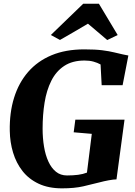

<svg xmlns="http://www.w3.org/2000/svg" viewBox="-20 -1022 739 1050"><path d="M319 8Q245 8 191 -17.5Q137 -43 102.8 -87Q68.5 -131 51.5 -187.5Q34.5 -244 33.5 -305.5Q31.5 -405.5 57 -487.5Q82.5 -569.5 134 -628.8Q185.5 -688 262.2 -720Q339 -752 441 -752Q501.5 -752 540 -747Q578.5 -742 604.5 -735.5Q630.5 -729 651.5 -724.5Q659 -723 666.5 -721.5Q674 -720 682 -718.5L650.5 -556H536L530 -669.5Q513 -679 491.2 -685Q469.5 -691 442.5 -691Q376 -691 331.2 -661.5Q286.5 -632 260.5 -580Q234.5 -528 223.8 -461Q213 -394 213 -318.5Q213 -266.5 220.8 -220Q228.5 -173.5 244.8 -138.2Q261 -103 286 -82.8Q311 -62.5 346.5 -62.5Q379.5 -62.5 406.8 -66Q434 -69.5 455.5 -78L482 -290L383 -298.5L392 -367.5H661L617 -41Q601.5 -41 574.5 -36Q547.5 -31 525.5 -25Q483.5 -14 435.2 -3Q387 8 319 8ZM258 -830.5 435 -1001.5H521L623.5 -830.5L566.5 -803Q540 -825 513.8 -847.8Q487.5 -870.5 461 -892.5Q423 -870 384.5 -847.5Q346 -825 308 -803.5Z"/></svg>

Font: Merriweather 24pt Black
Style: Italic
Weight: 900
Italic angle: -7.8°
Designer: Eben Sorkin
Foundry: Eben Sorkin
Version: Version 2.101